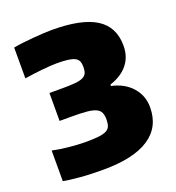

<svg xmlns="http://www.w3.org/2000/svg" viewBox="-137 -860 901 982"><g transform="rotate(-20 313.5 -369.0)"><path d="M258 12Q228 12 196 11Q164 10 135 7.5Q106 5 81.5 2Q57 -1 43 -4V-170H47Q60 -167 81.5 -163.5Q103 -160 127.5 -157.5Q152 -155 176 -153.5Q200 -152 219 -152Q263 -152 291 -155Q319 -158 334.5 -166Q350 -174 355.5 -188Q361 -202 361 -224Q361 -247 354.5 -261.5Q348 -276 330.5 -284.5Q313 -293 281.5 -296Q250 -299 201 -299H133V-451H200Q244 -451 272 -453.5Q300 -456 315.5 -463.5Q331 -471 336.5 -484Q342 -497 342 -518Q342 -536 336.5 -548.5Q331 -561 317 -568Q303 -575 279.5 -578Q256 -581 220 -581Q188 -581 139.5 -576Q91 -571 47 -564H43V-731Q63 -735 91.5 -738.5Q120 -742 150 -744.5Q180 -747 207.5 -748.5Q235 -750 255 -750Q416 -750 494 -701Q572 -652 572 -549Q572 -489 538 -447Q504 -405 441 -385V-377Q511 -362 551.5 -316Q592 -270 592 -207Q592 -99 507.5 -43.5Q423 12 258 12Z"/></g></svg>

Font: Encode Sans Normal
Style: Black
Weight: 900
Designer: Pablo Impallari, Andres Torresi
Foundry: Pablo Impallari, Andres Torresi
Version: Version 1.000; ttfautohint (v1.00) -l 8 -r 50 -G 200 -x 14 -